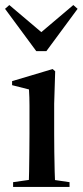

<svg xmlns="http://www.w3.org/2000/svg" viewBox="-22 -742 328 762"><path d="M30 0V-19L121 -32H165L254 -19V0ZM91 0Q93 -24 93.5 -61.5Q94 -99 94.5 -138.5Q95 -178 95 -211V-249Q95 -294 95 -324.5Q95 -355 93 -387L26 -404V-420L187 -468L197 -459L193 -330V-211Q193 -178 193.5 -138.5Q194 -99 195 -61.5Q196 -24 198 0ZM15 -722 165 -595H119L269 -722L286 -707L162 -539H122L-2 -707Z"/></svg>

Font: Source Serif 4 60pt SemiBold
Style: Regular
Weight: 600
Version: Version 4.004;hotconv 1.0.116;makeotfexe 2.5.65601